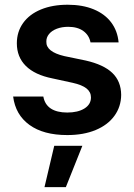

<svg xmlns="http://www.w3.org/2000/svg" viewBox="-20 -557 564 807"><path d="M266.6 -444.3Q240.2 -444.3 219 -436.3Q197.8 -428.2 186 -413.8Q174.3 -399.4 174.8 -381.8Q173.3 -339.4 250 -321.3L339.8 -302.7Q415.5 -285.6 452.1 -250.5Q488.8 -215.3 489.3 -158.2Q488.8 -108.4 460.9 -70.1Q433.1 -31.7 382.1 -10.5Q331.1 10.7 262.7 10.7Q162.6 10.7 103.8 -32Q44.9 -74.7 35.2 -151.4H162.1Q168 -117.7 193.6 -100.8Q219.2 -84 262.7 -84Q307.6 -84 335 -101.1Q362.3 -118.2 362.3 -147.5Q362.3 -170.4 343.5 -185.3Q324.7 -200.2 285.2 -209L200.2 -227.5Q126.5 -242.2 88.6 -279.8Q50.8 -317.4 50.8 -375Q50.8 -423.3 77.1 -460.2Q103.5 -497.1 151.9 -517.1Q200.2 -537.1 264.6 -537.1Q327.1 -537.1 373.8 -517.8Q420.4 -498.5 447.3 -462.9Q474.1 -427.2 478.5 -378.9H360.4Q354.5 -409.2 330.1 -426.8Q305.7 -444.3 266.6 -444.3ZM208 55.7H326.2L256.8 229.5H167Z"/></svg>

Font: Pretendard SemiBold
Style: Regular
Weight: 600
Designer: Base glyphs from Inter by Rasmus Andersson; Hangeul glyphs from Noto Sans CJK(Source Han Sans) by Jang Soo-young and Kan
Foundry: Kil Hyung-jin
Version: Version 1.309